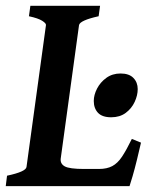

<svg xmlns="http://www.w3.org/2000/svg" viewBox="-23 -635 528 655"><path d="M458 -148.4Q451.7 -120.6 444.1 -89.6Q436.5 -58.6 429.4 -34.2Q422.4 -9.8 418.9 0H-3.4L1 -35.6Q65.4 -49.3 67.4 -65.4L133.8 -549.3Q134.8 -555.2 121.1 -564Q107.4 -572.8 75.7 -579.6L80.6 -615.2H318.4L313.5 -579.6Q249.5 -565.4 246.6 -549.3L184.1 -93.8Q182.1 -76.2 198 -67.4Q213.9 -58.6 263.7 -58.6H314.5Q341.8 -58.6 360.1 -68.4Q378.4 -78.1 393.3 -100.6Q408.2 -123 426.8 -161.1ZM446.8 -331.1Q446.8 -309.6 436.3 -287.1Q425.8 -264.6 405.8 -249.8Q385.7 -234.9 356.4 -234.9Q325.7 -234.9 311.3 -250.2Q296.9 -265.6 296.9 -290.5Q296.9 -311 308.1 -332.8Q319.3 -354.5 339.8 -369.4Q360.4 -384.3 388.2 -384.3Q417.5 -384.3 432.1 -369.1Q446.8 -354 446.8 -331.1Z"/></svg>

Font: Gentium Plus
Style: Bold Italic
Weight: 700
Italic angle: -8°
Designer: Victor Gaultney, Annie Olsen, Iska Routamaa, Becca Hirsbrunner
Foundry: SIL International
Version: Version 6.101